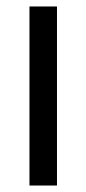

<svg xmlns="http://www.w3.org/2000/svg" viewBox="-20 -573 267 593"><path d="M156 0H71V-553H156Z"/></svg>

Font: Open Sauce Sans
Style: Regular
Weight: 400
Designer: Alfredo Marco Pradil
Foundry: Creative Sauce Fz LLC
Version: Version 1.477